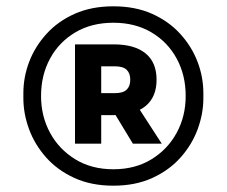

<svg xmlns="http://www.w3.org/2000/svg" viewBox="-20 -764 718 608"><path d="M339 -176Q269 -176 215.5 -200.5Q162 -225 126 -265.5Q90 -306 72 -355Q54 -404 54 -453V-469Q54 -520 72.5 -568.5Q91 -617 127.5 -657Q164 -697 217 -720.5Q270 -744 339 -744Q408 -744 461 -720.5Q514 -697 550.5 -657Q587 -617 605.5 -568.5Q624 -520 624 -469V-453Q624 -404 606 -355Q588 -306 552 -265.5Q516 -225 462.5 -200.5Q409 -176 339 -176ZM339 -228Q408 -228 459.5 -259.5Q511 -291 539.5 -343.5Q568 -396 568 -460Q568 -526 539.5 -578.5Q511 -631 459.5 -661.5Q408 -692 339 -692Q270 -692 218.5 -661.5Q167 -631 138.5 -578.5Q110 -526 110 -460Q110 -396 138.5 -343.5Q167 -291 218.5 -259.5Q270 -228 339 -228ZM217.5 -309V-623.5H300.5V-309ZM400.8 -309 327.2 -430.5H413.5L492.2 -309ZM256.5 -399.5V-469H343.5Q369.8 -469 381.1 -480.1Q392.5 -491.2 392.5 -511.3Q392.5 -532 381.1 -543Q369.8 -554 343.5 -554H256.5V-623.5H340Q406 -623.5 440.9 -595Q475.8 -566.5 475.8 -511.5Q475.8 -456.8 440.9 -428.1Q406 -399.5 340 -399.5Z"/></svg>

Font: SVN-Sora Variable
Style: Regular
Weight: 400
Designer: Jonathan Barnbrook, Julián Moncada
Foundry: Barnbrook Fonts
Version: Version 2.000 - Viet hoa boi STYLEno.1 Fonts